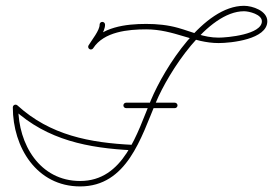

<svg xmlns="http://www.w3.org/2000/svg" viewBox="-20 -642 954 671"><path d="M328.1 -555.8C328.1 -555.8 328.1 -555.8 328.1 -555.8C328.6 -536.1 300.7 -502.2 289.5 -483.4C286.8 -478.9 288.2 -473.1 292.8 -470.4C297.3 -467.7 303.1 -469.2 305.8 -473.7C305.8 -473.7 305.8 -473.7 305.8 -473.7C319.3 -496.4 347.8 -530.7 347.1 -556.2C347 -561.5 342.6 -565.6 337.4 -565.5C332.1 -565.4 328 -561 328.1 -555.8ZM305.6 -473.4C305.6 -473.4 305.6 -473.4 305.6 -473.4C343.2 -531.6 428.3 -539.4 490.9 -539.4C588.4 -539.4 655.8 -491.5 743.9 -491.5C787.1 -491.5 914.2 -504.3 914.2 -567.7C914.2 -604.3 862.3 -621.7 832.9 -621.7C691.2 -621.7 555.1 -405.7 507.7 -292.7C459.1 -176.4 412.6 -9.5 260 -9.5C118.7 -9.5 43.8 -138.2 43.8 -266.8C43.8 -272 39.5 -276.3 34.3 -276.3C29 -276.3 24.8 -272 24.8 -266.8C24.8 -127.6 108 9.5 260 9.5C423.6 9.5 473.1 -160.6 525.3 -285.3C568.2 -387.9 704.5 -602.7 832.9 -602.7C850.5 -602.7 895.2 -591.7 895.2 -567.7C895.2 -521.2 773.7 -510.5 743.9 -510.5C691.6 -510.5 651.9 -530.6 603 -544.4C566.4 -554.8 528.8 -558.4 490.9 -558.4C420.9 -558.4 331.3 -548.2 289.6 -483.7C286.8 -479.3 288.1 -473.4 292.5 -470.6C296.9 -467.7 302.8 -469 305.6 -473.4ZM27.3 -273.2C23.7 -269.3 24 -263.3 27.9 -259.7C146.1 -151.9 288.3 -124.4 443.5 -116.7C448.8 -116.5 453.2 -120.5 453.5 -125.8C453.8 -131 449.7 -135.4 444.5 -135.7C444.5 -135.7 444.5 -135.7 444.5 -135.7C293.8 -143.1 155.5 -169 40.7 -273.8C36.8 -277.3 30.8 -277 27.3 -273.2ZM420.7 -264.1C420.7 -264.1 420.7 -264.1 420.7 -264.1C477.5 -264.1 534.2 -264.1 590.9 -264.1C596.1 -264.1 600.4 -268.4 600.4 -273.6C600.4 -278.8 596.1 -283.1 590.9 -283.1C590.9 -283.1 590.9 -283.1 590.9 -283.1C534.2 -283.1 477.5 -283.1 420.7 -283.1C415.5 -283.1 411.2 -278.8 411.2 -273.6C411.2 -268.4 415.5 -264.1 420.7 -264.1Z"/></svg>

Font: FRB American Cursive Extralight
Style: Italic
Weight: 200
Italic angle: -25°
Version: Version 2.0;Modular Font Editor K font №1